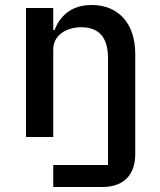

<svg xmlns="http://www.w3.org/2000/svg" viewBox="-20 -548 640 768"><path d="M193 200H389C480 200 521 146 521 69V-332C521 -457 451 -528 347 -528C262 -528 220 -482 198 -428H193V-516H84V0H193V-350C193 -410 249 -439 305 -439C376 -439 412 -398 412 -316V112H193Z"/></svg>

Font: IBM Mono Medium
Style: Regular
Weight: 500
Monospace: yes
Designer: Mike Abbink, Paul van der Laan, Pieter van Rosmalen
Foundry: Bold Monday
Version: Version 2.3